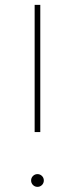

<svg xmlns="http://www.w3.org/2000/svg" viewBox="-20 -747 301 772"><path d="M119.3 -727.3H142V-215.9H119.3ZM105.1 -21.3Q105.1 -32 112.6 -39.4Q120 -46.9 130.7 -46.9Q141.3 -46.9 148.8 -39.4Q156.2 -32 156.2 -21.3Q156.2 -10.7 148.8 -3.2Q141.3 4.3 130.7 4.3Q120 4.3 112.6 -3.2Q105.1 -10.7 105.1 -21.3Z"/></svg>

Font: Inter P Thin
Style: Regular
Weight: 100
Designer: Rasmus Andersson
Foundry: rsms
Version: Version 3.018;git-588b23468